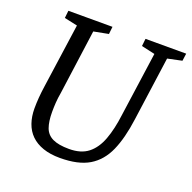

<svg xmlns="http://www.w3.org/2000/svg" viewBox="-118 -766 895 896"><g transform="rotate(20 329.0 -318.5)"><path d="M270 11Q222 11 186 -1.5Q150 -14 126.5 -37Q103 -60 91.5 -93Q80 -126 80 -166Q80 -218 89 -279L134 -597L69 -611L73 -648H292L288 -611L215 -597L171 -276Q166 -248 164.5 -224Q163 -200 163 -179Q163 -131 174 -101Q185 -71 214.5 -57Q244 -43 296 -43Q355 -43 390.5 -71Q426 -99 445.5 -151.5Q465 -204 474 -276L519 -596L452 -611L456 -648H658L653 -611L582 -596L538 -279Q525 -181 496.5 -117Q468 -53 414.5 -21Q361 11 270 11Z"/></g></svg>

Font: Faustina
Style: Italic
Weight: 400
Italic angle: -8°
Designer: Alfonso Garcia
Foundry: http://www.omnibus-type.com
Version: Version 1.200